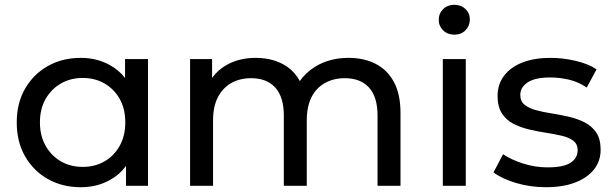

<svg xmlns="http://www.w3.org/2000/svg" viewBox="-20 -777 2561 803"><path d="M318 6Q241 6 180.5 -28Q120 -62 85 -123Q50 -184 50 -265Q50 -346 85 -406.5Q120 -467 180.5 -501Q241 -535 318 -535Q385 -535 439 -505Q476 -485 503 -451V-530H599V0H507V-83Q480 -46 441 -25Q387 6 318 6ZM326 -79Q377 -79 417 -102Q457 -125 480.5 -167Q504 -209 504 -265Q504 -322 480.5 -363.5Q457 -405 417 -428Q377 -451 326 -451Q275 -451 235 -428Q195 -405 171 -363.5Q147 -322 147 -265Q147 -209 171 -167Q195 -125 235 -102Q275 -79 326 -79Z M1438 -535Q1502 -535 1551 -510Q1600 -485 1627.5 -434Q1655 -383 1655 -305V0H1559V-294Q1559 -371 1523.5 -410.5Q1488 -450 1422 -450Q1375 -450 1338.5 -429.5Q1302 -409 1282.5 -370Q1263 -331 1263 -273V0H1167V-294Q1167 -371 1131.5 -410.5Q1096 -450 1030 -450Q983 -450 947 -429.5Q911 -409 891 -370Q871 -331 871 -273V0H775V-530H867V-451Q891 -485 929 -506Q981 -535 1050 -535Q1126 -535 1181 -498Q1214 -475 1234 -438Q1258 -473 1298 -498Q1358 -535 1438 -535Z M1832 0V-530H1928V0ZM1880 -632Q1852 -632 1833.5 -650Q1815 -668 1815 -694Q1815 -721 1833.5 -739Q1852 -757 1880 -757Q1908 -757 1926.5 -739.5Q1945 -722 1945 -696Q1945 -669 1927 -650.5Q1909 -632 1880 -632Z M2263 6Q2197 6 2137.5 -12Q2078 -30 2044 -56L2084 -132Q2118 -109 2168 -93Q2218 -77 2270 -77Q2337 -77 2366.5 -96.5Q2396 -116 2396 -149Q2396 -174 2378 -188Q2360 -202 2330.5 -209Q2301 -216 2265 -221.5Q2229 -227 2193 -235.5Q2157 -244 2127 -259.5Q2097 -275 2079 -303Q2061 -331 2061 -376Q2061 -424 2088 -460Q2115 -496 2164.5 -515.5Q2214 -535 2282 -535Q2334 -535 2387.5 -522.5Q2441 -510 2475 -487L2434 -411Q2398 -435 2359 -444Q2320 -453 2281 -453Q2218 -453 2187 -432.5Q2156 -412 2156 -380Q2156 -353 2174.5 -338.5Q2193 -324 2222.5 -316Q2252 -308 2288 -302.5Q2324 -297 2360 -288.5Q2396 -280 2425.5 -265Q2455 -250 2473.5 -223Q2492 -196 2492 -151Q2492 -103 2464 -68Q2436 -33 2385 -13.5Q2334 6 2263 6Z"/></svg>

Font: Montserrat Z Med
Style: Regular
Weight: 500
Designer: Julieta Ulanovsky
Foundry: Julieta Ulanovsky
Version: Version 8.000